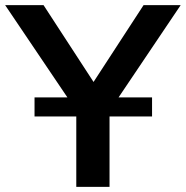

<svg xmlns="http://www.w3.org/2000/svg" viewBox="-46 -725 721 745"><path d="M250 0V-296L-26 -705H123L317 -407L511 -705H655L379 -295V0ZM88 -273V-347H544V-273Z"/></svg>

Font: MulishBold
Style: Bold
Weight: 700
Designer: Vernon Adams
Foundry: Vernon Adams
Version: Version 3.602; ttfautohint (v1.8.3)